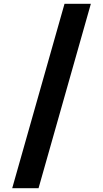

<svg xmlns="http://www.w3.org/2000/svg" viewBox="-20 -843 540 1006"><path d="M182 143H44L318 -823H456Z"/></svg>

Font: Iosevka Heavy
Style: Regular
Weight: 900
Monospace: yes
Designer: Belleve Invis
Foundry: Belleve Invis
Version: Version 32.5.0; ttfautohint (v1.8.4)